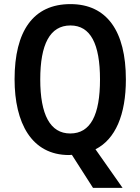

<svg xmlns="http://www.w3.org/2000/svg" viewBox="-20 -745 683 935"><path d="M593 -358C593 -594 500 -725 323 -725C142 -725 51 -594 51 -359C51 -147 133 10 316 10C321 10 326 9 330 9L433 170H577L445 -18C542 -67 593 -186 593 -358ZM176 -358C176 -529 223 -621 323 -621C421 -621 467 -531 467 -358C467 -185 421 -95 322 -95C224 -95 176 -187 176 -358Z"/></svg>

Font: Noto Sans Telugu Condensed SemiBold
Style: Regular
Weight: 600
Width: 3
Designer: Jelle Bosma - Monotype Design Team
Foundry: Monotype Imaging Inc.
Version: Version 2.005